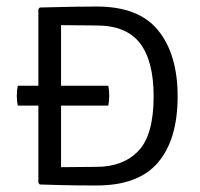

<svg xmlns="http://www.w3.org/2000/svg" viewBox="-20 -565 614 588"><path d="M34.5 -241.5Q31.5 -255 31.5 -271Q31.5 -281.5 32.2 -288.2Q33 -295 34.5 -302.5H97.5V-537L102 -542Q140 -543 165.8 -543.5Q191.5 -544 216.2 -544.5Q241 -545 276.5 -545Q406 -545 465 -471.2Q524 -397.5 524 -270Q524 -138 464 -67.5Q404 3 276.5 3Q241 3 216 2.8Q191 2.5 165.2 1.8Q139.5 1 102 0L97.5 -5V-241.5ZM450.5 -270Q450.5 -378 408.8 -432.5Q367 -487 275.5 -487Q244.5 -487 219.2 -487.5Q194 -488 167 -488V-302.5H311.5Q313 -295 313.8 -288.2Q314.5 -281.5 314.5 -271Q314.5 -254.5 311.5 -241.5H167V-53Q194 -53 219.2 -53.5Q244.5 -54 275.5 -54Q357 -54 403.8 -102.8Q450.5 -151.5 450.5 -270Z"/></svg>

Font: Signika Negative SC Light
Style: Regular
Weight: 300
Designer: Anna Giedryś
Foundry: Anna Giedryś
Version: Version 2.000; ttfautohint (v1.8.3) -l 8 -r 50 -G 200 -x 9 -